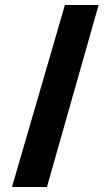

<svg xmlns="http://www.w3.org/2000/svg" viewBox="-20 -698 443 769"><path d="M168 51H28L240 -678H375Z"/></svg>

Font: BM HANNA Pro
Style: Regular
Weight: 400
Designer: Woowa Brothers : Cheoljun Lim; Soyoung Lee; & Sandoll : Jooyeon Kang;
Foundry: Sandoll Communications Inc.
Version: Version 1.000;PS 1;hotconv 16.6.51;makeotf.lib2.5.65220